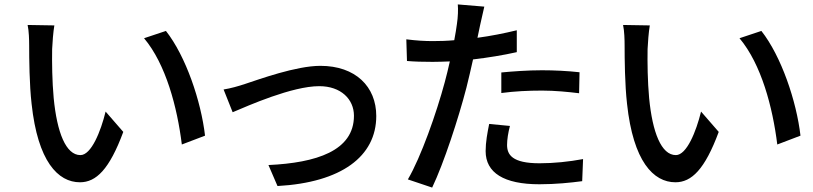

<svg xmlns="http://www.w3.org/2000/svg" viewBox="-20 -817 3679 869"><path d="M105 -704C111 -677 112 -636 112 -611C112 -551 113 -434 123 -347C151 -87 242 8 342 8C415 8 475 -50 538 -220L458 -312C436 -222 393 -115 344 -115C278 -115 238 -218 223 -373C216 -450 215 -533 216 -595C217 -622 221 -673 226 -702ZM632 -644C731 -526 782 -332 803 -163L908 -203C890 -359 821 -563 731 -677Z M992 -412 1033 -309C1104 -339 1302 -427 1425 -427C1523 -427 1582 -368 1582 -293C1582 -134 1411 -80 1195 -70L1236 25C1525 9 1683 -109 1683 -292C1683 -425 1589 -519 1430 -519C1320 -519 1153 -458 1089 -437C1059 -427 1024 -417 992 -412Z M1819 -639 1822 -541C1856 -538 1893 -537 1938 -537C1962 -537 1989 -538 2016 -539C2009 -507 2001 -475 1993 -445C1956 -307 1885 -105 1826 -5L1936 32C1989 -79 2055 -281 2091 -420C2101 -461 2112 -506 2121 -548C2188 -556 2257 -567 2319 -581V-680C2261 -666 2201 -654 2141 -646L2153 -703C2158 -723 2166 -763 2172 -787L2052 -797C2054 -775 2053 -740 2048 -708C2046 -689 2041 -664 2036 -635C2003 -632 1970 -631 1940 -631C1902 -631 1867 -633 1819 -639ZM2178 -133C2178 -35 2261 17 2421 17C2495 17 2562 10 2615 3L2619 -97C2555 -85 2486 -78 2422 -78C2298 -78 2275 -117 2275 -161C2275 -185 2280 -217 2288 -247L2194 -256C2186 -216 2178 -174 2178 -133ZM2249 -396C2310 -404 2369 -407 2434 -407C2492 -407 2552 -401 2601 -395L2603 -490C2549 -496 2488 -499 2433 -499C2369 -499 2301 -494 2249 -489Z M2800 -704C2806 -677 2807 -636 2807 -611C2807 -551 2808 -434 2818 -347C2846 -87 2937 8 3037 8C3110 8 3170 -50 3233 -220L3153 -312C3131 -222 3088 -115 3039 -115C2973 -115 2933 -218 2918 -373C2911 -450 2910 -533 2911 -595C2912 -622 2916 -673 2921 -702ZM3327 -644C3426 -526 3477 -332 3498 -163L3603 -203C3585 -359 3516 -563 3426 -677Z"/></svg>

Font: GenEiGothic-pro-SemiBold
Style: Regular
Weight: 500
Designer: Ryoko NISHIZUKA (kana & ideographs); Paul D. Hunt (Latin, Greek & Cyrillic); Wenlong ZHANG (bopomofo); Sandoll Communica
Foundry: Adobe Systems Incorporated; o_tamon
Version: Version 1.000.140830